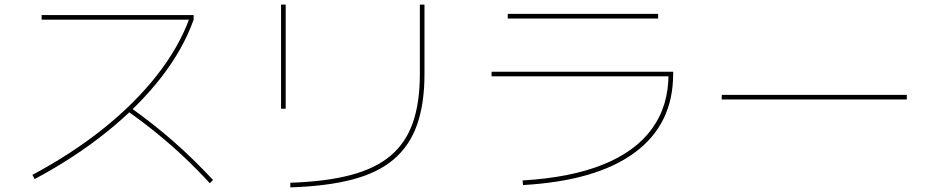

<svg xmlns="http://www.w3.org/2000/svg" viewBox="-20 -780 4040 830"><path d="M120 -24Q292 -116 428.5 -225.5Q565 -335 659.5 -456Q754 -577 799 -701L803 -695H160V-715H817V-695Q772 -568 676.5 -445Q581 -322 442.5 -210.5Q304 -99 130 -6ZM887 12Q830 -50 774 -102.5Q718 -155 658.5 -203.5Q599 -252 531 -300L543 -316Q645 -243 729.5 -169Q814 -95 901 -2Z M1235 10Q1388 5 1495 -23Q1602 -51 1668 -106.5Q1734 -162 1764.5 -249Q1795 -336 1795 -460V-760H1815V-460Q1815 -332 1783 -241Q1751 -150 1682.5 -91.5Q1614 -33 1503.5 -4Q1393 25 1235 30ZM1195 -310V-760H1215V-310Z M2239 0Q2446 -12 2586.5 -68.5Q2727 -125 2798.5 -223.5Q2870 -322 2870 -460L2880 -450H2105V-470H2890V-460Q2890 -243 2724 -120.5Q2558 2 2241 20ZM2175 -700V-720H2825V-700Z M3100 -350V-370H3900V-350Z"/></svg>

Font: M PLUS 1 Thin
Style: Regular
Weight: 100
Designer: Coji Morishita
Foundry: UNDERFOREST DESIGN
Version: Version 1.001